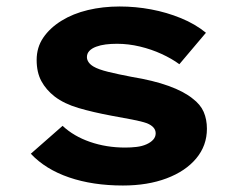

<svg xmlns="http://www.w3.org/2000/svg" viewBox="-20 -562 730 592"><path d="M359 10Q266 10 193 -15Q120 -40 75 -88L173 -174Q207 -142 257.5 -124.5Q308 -107 366 -107Q384 -107 401 -109Q418 -111 431.5 -117Q445 -123 452.5 -131.5Q460 -140 460 -151Q460 -171 433 -182Q416 -188 387 -193.5Q358 -199 325 -205Q266 -216 222 -229Q178 -242 149 -264Q122 -285 107.5 -312Q93 -339 93 -377Q93 -416 113.5 -446Q134 -476 169.5 -498Q205 -520 251 -531Q297 -542 349 -542Q398 -542 446 -533Q494 -524 538 -506Q582 -488 615 -461L533 -364Q510 -381 478.5 -395.5Q447 -410 411.5 -418.5Q376 -427 341 -427Q322 -427 306 -425Q290 -423 276.5 -418Q263 -413 255.5 -405Q248 -397 248 -386Q248 -378 253 -370.5Q258 -363 268 -357Q283 -348 313.5 -340.5Q344 -333 386 -325Q453 -314 500 -297Q547 -280 574 -258Q598 -240 608 -217Q618 -194 618 -165Q618 -113 585 -73.5Q552 -34 493.5 -12Q435 10 359 10Z"/></svg>

Font: Lexend Giga
Style: Bold
Weight: 700
Version: Version 1.007